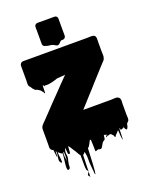

<svg xmlns="http://www.w3.org/2000/svg" viewBox="-213 -1040 1119 1433"><g transform="rotate(-20 346.5 -324.0)"><path d="M660 -63Q660 -53 661 -42.5Q662 -32 660 -22Q659 -20 659 -18.5Q659 -17 658 -15Q657 -15 657 -14.5Q657 -14 657 -14Q657 -14 655 -12Q654 -10 649 -5L647 -3Q645 -1 643 0Q639 9 638 18Q637 27 632 35Q625 49 617 38Q613 33 611 27Q609 21 607 14Q606 16 606 19Q606 22 605 24Q605 25 601 25Q597 26 593.5 27Q590 28 585 30Q582 33 581 31Q580 26 579.5 21.5Q579 17 579 13Q575 18 574 27Q573 46 573 65Q573 84 571 103Q571 104 569.5 103Q568 102 568 101Q567 93 566 85Q565 77 564 70Q563 59 563 48Q563 37 561 26Q557 30 551 37Q545 44 540 49Q539 50 537 51L534 54Q533 55 530.5 60.5Q528 66 525 67Q523 67 521 64Q520 61 519.5 58Q519 55 517 52Q512 48 507.5 42Q503 36 497 34Q495 33 489.5 35Q484 37 477 39Q474 42 473 41Q471 38 471.5 31.5Q472 25 469 27Q465 30 467.5 39Q470 48 465 47Q460 45 462 37.5Q464 30 462 25Q462 25 459 25Q456 24 453.5 24.5Q451 25 448 26Q447 33 447 40Q447 47 445 54Q444 58 438 61.5Q432 65 429 67Q422 73 418 81Q414 89 409 97Q406 102 401.5 108.5Q397 115 389 114Q384 114 379.5 111.5Q375 109 369 111Q365 112 361.5 114Q358 116 353 116Q352 116 351 116.5Q350 117 349 116Q348 93 348 69Q348 45 346 23Q346 23 339 23Q335 29 331.5 35.5Q328 42 325 49Q322 53 319.5 58Q317 63 314 67Q310 72 304 75Q302 97 302 119Q302 141 300 163Q299 179 298.5 195.5Q298 212 296 229Q295 239 294.5 248.5Q294 258 292 268Q292 270 291 274Q290 278 288 277Q286 272 285.5 267Q285 262 285 258Q284 247 283 236Q282 225 281 215Q277 177 278 150Q279 123 271 93Q269 95 267 97.5Q265 100 263 103Q262 104 261 104.5Q260 105 259 107L253 111Q252 133 251.5 159.5Q251 186 250 209Q250 218 249.5 233Q249 248 248.5 262.5Q248 277 247.5 283Q247 289 246 280Q235 269 236 263Q237 257 242 252Q247 247 248 241Q249 235 238 224Q235 209 234.5 187Q234 165 234.5 143Q235 121 234 106Q231 103 230 101Q229 101 229 100.5Q229 100 229 100Q225 95 222.5 90.5Q220 86 218 82Q214 74 209.5 67Q205 60 200 53L182 24Q180 22 178 19Q176 16 174 13Q170 13 170 13Q168 26 168 39.5Q168 53 166 67Q166 67 162 67Q161 67 155.5 66.5Q150 66 150 65Q148 53 148 41Q148 29 146 17Q145 18 143.5 19.5Q142 21 142 23Q133 45 137.5 67Q142 89 134 112Q133 117 132 122.5Q131 128 130 133Q130 136 128 142Q129 155 127 164.5Q125 174 117 177Q106 181 104 166Q102 151 105 127Q108 103 111 80Q114 57 113 46Q113 46 109 46Q108 46 107.5 45.5Q107 45 105 45Q99 42 94 37Q88 33 86 30Q82 26 82 27Q81 37 83 53Q85 69 86.5 83.5Q88 98 87 106Q86 114 78 107Q68 97 68.5 82Q69 67 72.5 50.5Q76 34 74 19Q74 18 72 16Q70 14 70 16Q68 26 69 37Q70 48 66 59Q65 63 64 54Q63 45 62 40Q62 38 60.5 29Q59 20 58.5 10.5Q58 1 57 0Q56 0 55.5 -0.5Q55 -1 53 -1Q45 -4 40 -11Q38 -13 36 -19Q34 -27 34.5 -35.5Q35 -44 35 -51V-168Q35 -173 35.5 -178.5Q36 -184 38 -188Q41 -196 46.5 -202.5Q52 -209 58 -215Q66 -223 74.5 -231.5Q83 -240 91 -249Q106 -264 128.5 -288Q151 -312 174 -336Q197 -360 212 -375L244 -408Q259 -424 273.5 -439Q288 -454 304 -470L313 -479Q314 -481 315 -482Q316 -483 317 -484L322 -488Q322 -489 327 -494Q326 -493 328 -495Q330 -497 331 -499Q332 -501 326 -497Q323 -497 320.5 -496.5Q318 -496 315 -496Q311 -495 302 -495H297Q290 -494 282.5 -493.5Q275 -493 267 -493Q263 -492 258.5 -490Q254 -488 250 -487Q235 -482 220 -478.5Q205 -475 189 -473Q180 -472 171 -473Q170 -473 167.5 -474Q165 -475 163 -474Q162 -473 161.5 -470.5Q161 -468 159 -469Q158 -470 157.5 -472.5Q157 -475 155 -476Q155 -476 151 -478Q150 -479 150 -479L148 -480H147Q146 -473 146 -466Q146 -459 146 -452Q145 -447 145.5 -441Q146 -435 145 -430Q145 -429 145 -423.5Q145 -418 143 -418Q143 -417 142 -418.5Q141 -420 141 -420Q140 -421 140 -422Q140 -423 139 -424Q139 -424 139 -424.5Q139 -425 138 -425Q137 -430 133 -433Q132 -435 129 -438Q127 -441 124.5 -444Q122 -447 120 -449L113 -455H110Q106 -457 105.5 -458.5Q105 -460 102 -462Q101 -462 100.5 -462.5Q100 -463 99 -463Q95 -465 89.5 -466Q84 -467 80 -471Q77 -474 74 -477.5Q71 -481 67 -485Q65 -488 63 -491.5Q61 -495 59 -498Q57 -500 57 -500Q56 -502 55 -503Q54 -504 53 -505Q53 -505 50 -508Q49 -509 49 -509.5Q49 -510 48 -511Q48 -512 47 -513Q47 -514 46.5 -514.5Q46 -515 46 -516Q45 -520 44.5 -524Q44 -528 44 -532Q44 -538 44.5 -544Q45 -550 45 -555V-655Q44 -665 45 -674Q46 -685 53.5 -692.5Q61 -700 72 -700H580Q587 -700 594.5 -700.5Q602 -701 609 -701Q613 -701 618.5 -700.5Q624 -700 625 -700Q644 -697 647 -677Q648 -669 647.5 -659.5Q647 -650 647 -641V-570Q647 -557 648 -541Q649 -525 643 -511Q641 -505 637 -500.5Q633 -496 628 -491L619 -481L596 -456Q594 -454 591.5 -451Q589 -448 587 -446L511 -362Q495 -344 480 -327Q465 -310 453 -298L430 -272Q425 -267 420 -261.5Q415 -256 410 -250L391 -229L386 -224L372 -208Q370 -208 369 -206Q368 -204 373 -205H589Q603 -205 620 -206.5Q637 -208 649 -200Q649 -200 649.5 -200Q650 -200 650 -199Q653 -197 655 -194Q657 -192 659 -186Q662 -177 661 -166Q660 -155 660 -146ZM121 44Q117 54 119 73.5Q121 93 125 113Q126 92 126.5 72Q127 52 126 42.5Q125 33 121 44ZM428 -771Q428 -763 421 -756Q414 -749 405 -749Q402 -749 399 -749.5Q396 -750 393 -749Q383 -745 377 -736.5Q371 -728 361 -724Q352 -721 342.5 -727Q333 -733 325 -737Q316 -741 307 -742Q298 -743 289 -744Q280 -745 269 -750H264Q263 -750 262.5 -750.5Q262 -751 261 -751Q257 -753 254.5 -755.5Q252 -758 250 -760Q247 -765 246.5 -769Q246 -773 246 -777V-881Q246 -887 245.5 -895.5Q245 -904 246 -911Q247 -920 253.5 -926Q260 -932 269 -932Q274 -933 279.5 -932.5Q285 -932 289 -932H405Q413 -932 420 -927Q422 -925 423 -923Q427 -918 427.5 -914Q428 -910 428 -906V-801Q428 -795 428.5 -787Q429 -779 428 -771Z"/></g></svg>

Font: Rubik Wet Paint
Style: Regular
Weight: 400
Designer: Hubert and Fischer, NaN
Foundry: Hubert and Fischer, NaN
Version: Version 2.200